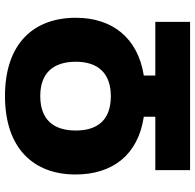

<svg xmlns="http://www.w3.org/2000/svg" viewBox="-26 -728 764 751"><g transform="rotate(90 355.5 -352.0)"><path d="M355 10C560 10 662 -102 662 -266C662 -411 585 -511 436 -533V-578H645V-714H65V-578H275V-533C129 -510 49 -411 49 -267C49 -101 151 10 355 10ZM355 -128C265 -128 221 -179 221 -267C221 -354 266 -404 356 -404C447 -404 490 -354 490 -267C490 -179 447 -128 355 -128Z"/></g></svg>

Font: Noto Sans Georgian SemiCondensed ExtraBold
Style: Regular
Weight: 800
Width: 4
Designer: Monotype Design Team, Akaki Razmadze
Foundry: Google LLC
Version: Version 2.005